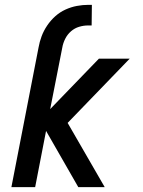

<svg xmlns="http://www.w3.org/2000/svg" viewBox="-20 -772 590 792"><path d="M303 0 170 -232 125 0H27L139 -576Q143 -599 151.5 -622Q160 -645 174.5 -666.5Q189 -688 208 -705Q227 -722 250 -732.5Q273 -743 297 -747.5Q321 -752 344 -752H359L358 -667H343Q325 -667 306.5 -661.5Q288 -656 273 -643Q258 -630 249 -612Q240 -594 237 -576L187 -322L388 -530H515L259 -265L412 0Z"/></svg>

Font: Lode Dark Term
Style: Bold Italic
Weight: 700
Italic angle: -11°
Monospace: yes
Designer: Belleve Invis
Foundry: Belleve Invis
Version: Version 29.2.0